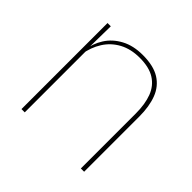

<svg xmlns="http://www.w3.org/2000/svg" viewBox="-129 -630 766 766"><g transform="rotate(45 254.0 -247.5)"><path d="M416 0V-310Q416 -363 401.8 -400.5Q387.5 -438 355.5 -458.2Q323.5 -478.5 270 -478.5Q220.5 -478.5 183.8 -458.8Q147 -439 125 -404.2Q103 -369.5 96 -325L87 -344H92.5Q97 -385 118.8 -419.2Q140.5 -453.5 179 -474.2Q217.5 -495 271 -495Q331.5 -495 367.2 -472.8Q403 -450.5 418.8 -409.2Q434.5 -368 434.5 -311V0ZM81 0V-485.5H99.5L97.5 -358.5H99.5V0Z"/></g></svg>

Font: Anek Bangla Thin
Style: Regular
Weight: 250
Designer: Sulekha Rajkumar (Bangla), Yesha Goshar (Latin)
Foundry: Ek Type
Version: Version 1.003